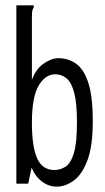

<svg xmlns="http://www.w3.org/2000/svg" viewBox="-20 -685 390 716"><path d="M191 11Q162 11 136.5 -8Q111 -27 98 -60L85 0H41V-665H106V-658Q102 -652 100.5 -645Q99 -638 99 -621V-387Q114 -428 143 -448Q172 -468 197 -468Q236 -468 265 -446.5Q294 -425 310 -374Q326 -323 326 -233Q326 -140 306 -87Q286 -34 255 -11.5Q224 11 191 11ZM183 -51Q205 -51 224.5 -63.5Q244 -76 255.5 -114Q267 -152 267 -229Q267 -299 257 -338Q247 -377 228.5 -392.5Q210 -408 186 -408Q149 -408 124 -365.5Q99 -323 99 -227Q99 -138 118.5 -94.5Q138 -51 183 -51Z"/></svg>

Font: Inconsolata ExtraCondensed
Style: Regular
Weight: 400
Width: 2
Monospace: yes
Designer: Raph Levien, Cyreal, Brenton Simpson
Foundry: Raph Levien, Cyreal, Google
Version: Version 3.000; ttfautohint (v1.8.2.53-6de2)